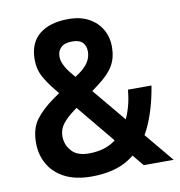

<svg xmlns="http://www.w3.org/2000/svg" viewBox="-81 -792 824 877"><g transform="rotate(-10 330.5 -353.5)"><path d="M517 0 178 -410Q146 -449 128 -483Q110 -517 110 -560Q110 -639 159 -678Q208 -717 293 -717Q349 -717 388 -695.5Q427 -674 447.5 -638Q468 -602 468 -559Q468 -508 447 -471.5Q426 -435 375 -397L243 -298Q212 -275 193 -250.5Q174 -226 174 -194Q174 -155 200 -125.5Q226 -96 280 -96Q353 -96 400.5 -130.5Q448 -165 474 -223.5Q500 -282 506 -352H615Q597 -241 558 -160Q519 -79 450.5 -34.5Q382 10 274 10Q201 10 151 -15.5Q101 -41 75.5 -85.5Q50 -130 50 -185Q50 -252 81 -293Q112 -334 169 -374L300 -465Q356 -504 356 -556Q356 -581 341.5 -597Q327 -613 293 -613Q257 -613 240.5 -596.5Q224 -580 224 -555Q224 -517 266 -468L656 0Z"/></g></svg>

Font: 42dot Sans ExtraBold
Style: Regular
Weight: 800
Designer: 42dot
Version: Version 1.000